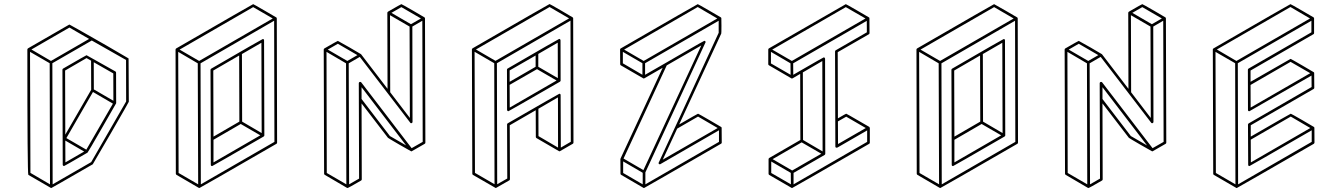

<svg xmlns="http://www.w3.org/2000/svg" viewBox="-20 -854 6632 949"><path d="M296.4 -33.2Q294.9 -33.2 293.5 -34.2Q290 -36.1 290 -40L288.6 -509.3Q288.6 -513.2 292 -515.1Q406.2 -581.1 407.7 -581.1Q409.2 -581.1 550.3 -501Q553.7 -499 553.7 -495.1L554.2 -343.8Q553.7 -343.3 553.7 -342.8Q553.7 -342.3 484.1 -221.4Q414.6 -100.6 412.6 -99.6Q298.3 -33.2 296.4 -33.2ZM302.7 -188.5 430.7 -410.2 430.2 -554.2 407.7 -566.9 301.8 -505.4ZM303.2 -51.3 396 -105 302.7 -159.2ZM406.7 -114.3 538.1 -341.8 439.5 -399.4 308.1 -171.4ZM540.5 -356 540 -491.2 443.4 -546.4 443.8 -412.1ZM233.9 75.2Q232.4 75.2 231.2 74.7Q230 74.2 120.1 10.3Q115.2 7.3 115.2 -609.4Q115.7 -613.3 118.7 -615.2Q320.8 -731.9 321.8 -732.2Q322.8 -732.4 323.7 -732.4Q325.2 -732.4 502.9 -630.9Q613.8 -566.4 614.3 -565.9Q614.7 -565.4 615.5 -564.7Q616.2 -564 616.7 -351.1Q616.7 -349.1 528.3 -196Q439.9 -43 438.5 -42Q235.4 75.2 233.9 75.2ZM227.1 57.1 225.6 -541.5 128.4 -597.7 130.4 0.5ZM231.9 -552.7 420.4 -661.6 323.2 -717.8 135.3 -609.4ZM240.2 57.1 430.7 -52.7 603.5 -352.5 603 -557.6 433.6 -653.8 238.8 -541.5Z M965.8 75.2Q963.9 75.2 963.9 74.7H962.9L852.5 10.3Q849.6 8.3 849.1 4.9L847.7 -609.4Q848.1 -612.8 851.1 -614.7Q1229.5 -833.5 1231.4 -833.5Q1232.9 -833.5 1289.1 -800.8L1345.2 -768.1H1345.7V-767.6H1346.2V-767.1H1346.7L1347.2 -766.1V-765.6Q1347.7 -763.7 1347.9 -763.7Q1348.1 -763.7 1348.1 -763.2L1349.6 -148.9Q1349.6 -145 1346.2 -143.1Q968.3 75.2 965.8 75.2ZM959.5 57.1 957.5 -541 860.8 -597.7 862.8 1ZM964.4 -552.7 1328.1 -762.7 1231.4 -818.8 867.7 -608.9ZM972.7 57.1 1336.4 -152.8 1335 -751.5 971.2 -541ZM1028.8 -33.2Q1022 -33.2 1022 -39.6L1020.5 -509.3Q1021 -512.7 1023.9 -514.6Q1276.4 -661.1 1278.8 -661.1Q1285.2 -661.1 1285.2 -654.3L1286.6 -184.1Q1286.1 -181.2 1283.2 -179.2Q1030.8 -33.2 1028.8 -33.2ZM1035.2 -178.7 1163.1 -252.9 1162.1 -579.6 1034.2 -505.4ZM1035.2 -51.3 1266.6 -185.1 1169.9 -241.2 1035.2 -163.1ZM1273.4 -196.3 1272 -642.6 1175.8 -586.9 1176.8 -252.9Z M1698.7 75.2Q1696.8 75.2 1696.3 74.7H1695.3L1585.4 10.3Q1582 8.3 1582 4.9L1580.1 -609.4Q1580.6 -612.8 1583.5 -614.7Q1647.9 -651.9 1649.9 -651.9Q1651.4 -651.9 1707.5 -619.6L1763.2 -586.9H1763.7L1765.1 -585.4L1895.5 -415L1894.5 -791Q1895 -794.4 1897.9 -796.4Q1961.9 -833.5 1963.9 -833.5Q1965.8 -833.5 2022.5 -800.8L2078.1 -768.1L2079.1 -767.1V-766.6Q2080.1 -766.6 2080.1 -765.6L2080.6 -763.7L2082.5 -148.9Q2082.5 -145 2079.1 -143.1L2015.1 -106.4L2013.2 -106H2011.7V-106.4Q2010.3 -106.4 1954.3 -138.9Q1898.4 -171.4 1897.5 -172.9L1767.1 -342.8L1768.1 32.2Q1768.1 36.1 1765.1 38.1Q1701.2 75.2 1698.7 75.2ZM2011.2 -734.4 2060.5 -762.7 1963.9 -818.8 1914.6 -790.5ZM2005.9 -271 2004.4 -722.7 1907.7 -778.8 1908.7 -397.9ZM1691.9 57.1 1690.4 -541 1593.8 -597.7 1595.2 1ZM1696.8 -552.7 1746.6 -581.5 1649.9 -637.7 1600.1 -608.9ZM1987.3 -135.3 1767.1 -422.9V-364.7L1907.2 -181.6ZM1705.6 57.1 1754.9 28.8 1753.4 -442.4Q1753.9 -449.2 1760.7 -449.2Q1763.7 -449.2 1765.6 -446.8L2014.6 -121.6L2069.3 -152.8L2067.4 -751.5L2018.1 -722.7L2019 -251.5Q2019 -247.1 2014.6 -245.1L2009.3 -245.6Q2006.8 -248 1758.3 -572.8L1703.6 -541Q1704.1 -241.7 1705.6 57.1Z M2492.7 -304.2Q2491.2 -304.2 2489.7 -305.2Q2486.3 -307.1 2486.3 -311L2485.8 -509.8Q2485.8 -513.2 2488.8 -515.1Q2741.2 -661.6 2743.7 -661.6Q2749.5 -661.6 2750.5 -654.8L2751 -455.6Q2750.5 -452.1 2747.6 -450.2Q2494.6 -304.2 2492.7 -304.2ZM2499 -449.7 2627.4 -523.9V-579.6L2499 -505.9ZM2499.5 -322.3 2731 -456.1 2634.3 -512.2 2499 -434.6ZM2737.3 -467.8 2736.8 -643.1 2640.6 -587.4V-523.9ZM2431.2 75.2 2428.7 74.7Q2428.7 74.2 2428.2 74.2L2317.4 10.3Q2314.5 8.3 2314.5 4.4L2312.5 -609.9Q2313 -613.3 2315.9 -615.2Q2694.3 -834 2696.3 -834Q2698.2 -834 2754.4 -801.3L2810.5 -768.1L2811.5 -767.6L2813 -764.2L2814.5 -149.4Q2814.5 -145.5 2811.5 -143.6L2747.1 -106.4H2743.7L2631.8 -171.4Q2628.4 -173.3 2628.4 -177.2L2627.9 -309.1L2499.5 -234.9L2500.5 32.2Q2500.5 35.6 2497.1 37.6Q2432.6 75.2 2431.2 75.2ZM2424.3 56.6 2422.9 -541.5 2325.7 -598.1 2327.6 0.5ZM2429.2 -553.2 2793 -763.2 2696.3 -819.3 2332.5 -609.4ZM2738.3 -124.5 2737.8 -372.6 2641.1 -316.4 2641.6 -181.2ZM2437.5 56.6 2487.3 28.3 2486.3 -238.8Q2486.3 -242.7 2489.7 -244.6Q2742.7 -390.6 2744.6 -390.6Q2751 -390.6 2751 -383.8L2752 -124.5L2801.3 -153.3L2799.8 -752L2436 -541.5Z M3163.6 75.2H3161.6L3050.3 10.3Q3046.9 8.3 3046.9 4.9L3046.4 -67.9L3046.9 -68.4V-69.8L3255.4 -519L3163.6 -466.3H3160.2Q3160.2 -466.8 3159.7 -466.8L3158.7 -467.3L3048.3 -531.2Q3045.4 -533.2 3045.4 -537.1L3044.9 -609.9Q3045.4 -613.3 3048.3 -614.7Q3426.8 -833.5 3428.7 -833.5Q3430.7 -833.5 3486.6 -801Q3542.5 -768.6 3543 -768.1L3543.9 -767.1Q3543.9 -766.6 3544.4 -766.6L3545.4 -764.2L3545.9 -726.6Q3545.9 -689 3544.9 -688L3336.9 -238.8Q3428.2 -292 3430.2 -292Q3432.1 -292 3488.3 -259.3L3544.9 -226.1L3545.4 -225.6Q3545.4 -225.1 3545.9 -225.1L3546.4 -224.1L3546.9 -221.2L3547.4 -148.9Q3547.4 -145.5 3543.9 -143.6Q3165.5 75.2 3163.6 75.2ZM3255.9 -64.9 3527.3 -221.2 3430.2 -277.8 3327.1 -218.3ZM3155.3 -484.4V-541.5L3058.6 -597.7V-541ZM3161.6 -552.7 3525.4 -762.7 3428.7 -819.3 3064.9 -608.9ZM3156.7 57.1V0L3060.1 -56.2V1ZM3160.2 -13.2 3446.3 -629.4 3275.4 -530.8 3062 -70.3ZM3169.9 57.1 3533.7 -152.8V-210L3242.7 -42H3239.3V-42.5H3238.8Q3234.9 -44.4 3234.9 -48.3Q3234.9 -49.8 3532.2 -691.9V-751.5L3168.5 -541.5V-484.4L3267.1 -541L3363.3 -596.7Q3459.5 -652.3 3461.4 -652.3Q3463.4 -652.3 3465.6 -650.4Q3467.8 -648.4 3467.8 -646Q3467.8 -644.5 3169.9 -2Z M3895.5 75.2H3893.6L3782.2 10.7Q3778.8 8.8 3778.8 4.9V-67.9Q3779.3 -71.3 3782.2 -73.2L3936 -162.1L3935.1 -488.8L3897.5 -466.8Q3896.5 -466.8 3896 -466.3H3892.1Q3892.1 -466.8 3891.6 -466.8H3890.6V-467.3L3780.8 -531.2Q3777.3 -533.2 3777.3 -536.6V-609.4Q3777.8 -612.8 3780.3 -614.7Q4159.2 -833.5 4160.6 -833.5Q4162.6 -833.5 4218.8 -800.8L4274.9 -768.1L4275.4 -767.6H4275.9L4276.4 -766.6Q4276.4 -766.1 4276.9 -766.1V-765.1Q4277.3 -765.1 4277.3 -763.7V-763.2Q4277.8 -763.2 4277.8 -690.4Q4277.8 -686.5 4274.4 -684.6L4120.6 -596.2L4121.6 -269Q4160.6 -292 4162.6 -292Q4164.1 -292 4220.2 -259.3Q4276.4 -226.6 4276.9 -226.6V-226.1L4278.3 -224.6L4278.8 -222.2L4279.3 -221.2V-148.9Q4279.3 -145 4275.9 -143.1Q3897.9 75.2 3895.5 75.2ZM4122.1 -142.1 4259.3 -221.2 4162.6 -277.3 4121.6 -253.9ZM3887.7 -484.4 3887.2 -541 3790.5 -597.7V-540.5ZM3894 -552.7 4257.8 -762.7 4160.6 -818.8 3796.9 -608.9ZM3889.2 57.1 3888.7 0.5 3792 -55.7V1ZM3895.5 -11.2 4039.6 -94.2 3942.4 -150.4 3798.8 -67.4ZM4045.9 -105.5 4044.4 -552.2 3948.2 -496.1 3949.2 -162.1ZM3902.3 57.1 4266.1 -152.8V-209.5L4118.7 -124.5Q4118.2 -124 4115.2 -124Q4108.9 -124 4108.9 -130.4L4107.4 -599.6Q4107.4 -603.5 4110.8 -605.5L4264.6 -694.3L4264.2 -751L3900.4 -541L3900.9 -484.4L3938 -505.9Q4049.3 -570.3 4051.3 -570.3Q4057.1 -570.3 4058.1 -563.5L4059.1 -93.8Q4058.6 -90.3 4056.2 -88.4L3902.3 0.5Z M4627.9 75.2Q4626 75.2 4626 74.7H4625L4514.6 10.3Q4511.7 8.3 4511.2 4.9L4509.8 -609.4Q4510.3 -612.8 4513.2 -614.7Q4891.6 -833.5 4893.6 -833.5Q4895 -833.5 4951.2 -800.8L5007.3 -768.1H5007.8V-767.6H5008.3V-767.1H5008.8L5009.3 -766.1V-765.6Q5009.8 -763.7 5010 -763.7Q5010.3 -763.7 5010.3 -763.2L5011.7 -148.9Q5011.7 -145 5008.3 -143.1Q4630.4 75.2 4627.9 75.2ZM4621.6 57.1 4619.6 -541 4522.9 -597.7 4524.9 1ZM4626.5 -552.7 4990.2 -762.7 4893.6 -818.8 4529.8 -608.9ZM4634.8 57.1 4998.5 -152.8 4997.1 -751.5 4633.3 -541ZM4690.9 -33.2Q4684.1 -33.2 4684.1 -39.6L4682.6 -509.3Q4683.1 -512.7 4686 -514.6Q4938.5 -661.1 4940.9 -661.1Q4947.3 -661.1 4947.3 -654.3L4948.7 -184.1Q4948.2 -181.2 4945.3 -179.2Q4692.9 -33.2 4690.9 -33.2ZM4697.3 -178.7 4825.2 -252.9 4824.2 -579.6 4696.3 -505.4ZM4697.3 -51.3 4928.7 -185.1 4832 -241.2 4697.3 -163.1ZM4935.5 -196.3 4934.1 -642.6 4837.9 -586.9 4838.9 -252.9Z M5360.8 75.2Q5358.9 75.2 5358.4 74.7H5357.4L5247.6 10.3Q5244.1 8.3 5244.1 4.9L5242.2 -609.4Q5242.7 -612.8 5245.6 -614.7Q5310.1 -651.9 5312 -651.9Q5313.5 -651.9 5369.6 -619.6L5425.3 -586.9H5425.8L5427.2 -585.4L5557.6 -415L5556.6 -791Q5557.1 -794.4 5560.1 -796.4Q5624 -833.5 5626 -833.5Q5627.9 -833.5 5684.6 -800.8L5740.2 -768.1L5741.2 -767.1V-766.6Q5742.2 -766.6 5742.2 -765.6L5742.7 -763.7L5744.6 -148.9Q5744.6 -145 5741.2 -143.1L5677.2 -106.4L5675.3 -106H5673.8V-106.4Q5672.4 -106.4 5616.5 -138.9Q5560.5 -171.4 5559.6 -172.9L5429.2 -342.8L5430.2 32.2Q5430.2 36.1 5427.2 38.1Q5363.3 75.2 5360.8 75.2ZM5673.3 -734.4 5722.7 -762.7 5626 -818.8 5576.7 -790.5ZM5668 -271 5666.5 -722.7 5569.8 -778.8 5570.8 -397.9ZM5354 57.1 5352.5 -541 5255.9 -597.7 5257.3 1ZM5358.9 -552.7 5408.7 -581.5 5312 -637.7 5262.2 -608.9ZM5649.4 -135.3 5429.2 -422.9V-364.7L5569.3 -181.6ZM5367.7 57.1 5417 28.8 5415.5 -442.4Q5416 -449.2 5422.9 -449.2Q5425.8 -449.2 5427.7 -446.8L5676.8 -121.6L5731.4 -152.8L5729.5 -751.5L5680.2 -722.7L5681.2 -251.5Q5681.2 -247.1 5676.8 -245.1L5671.4 -245.6Q5668.9 -248 5420.4 -572.8L5365.7 -541Q5366.2 -241.7 5367.7 57.1Z M6093.3 75.2H6091.3L5979.5 10.3Q5976.6 8.3 5976.6 4.9L5974.6 -609.9Q5975.1 -613.3 5978 -614.7Q6356.4 -833.5 6358.4 -833.5Q6360.4 -833.5 6416.3 -801Q6472.2 -768.6 6472.7 -768.1L6473.6 -767.1V-766.6Q6474.1 -766.6 6474.1 -766.4Q6474.1 -766.1 6474.6 -765.6L6475.1 -763.7V-690.4Q6475.1 -687 6472.2 -685.1L6161.1 -505.4V-449.7Q6357.4 -563 6358.9 -563Q6360.8 -563 6417 -530.3Q6473.1 -497.6 6473.6 -497.1Q6474.1 -497.1 6474.1 -496.6V-496.1H6474.6V-495.6H6475.1L6475.6 -492.7Q6476.1 -492.7 6476.1 -419.9Q6476.1 -416 6472.7 -414.1L6162.1 -234.9V-178.7Q6357.9 -292 6359.9 -292Q6361.8 -292 6418.5 -259.3L6474.1 -226.6L6475.1 -225.6V-225.1H6475.6L6476.1 -224.1L6476.6 -222.2L6477.1 -148.9Q6476.6 -145.5 6473.6 -143.1Q6095.2 75.2 6093.3 75.2ZM6162.6 -51.3 6456.5 -221.2 6359.9 -277.8 6162.1 -163.6ZM6161.6 -322.3 6456.1 -492.2 6358.9 -548.3 6161.1 -434.1ZM6086.4 57.1 6085 -541.5 5987.8 -597.7 5989.7 1ZM6091.3 -552.7 6455.1 -762.7 6358.4 -819.3 5994.6 -609.4ZM6099.6 57.1 6463.4 -152.8V-210Q6157.7 -33.2 6155.8 -33.2Q6149.4 -33.2 6149.4 -40L6148.4 -238.3Q6148.9 -242.2 6151.9 -244.1L6462.9 -423.8L6462.4 -480.5Q6156.7 -304.2 6155.3 -304.2Q6148.4 -304.2 6148.4 -310.5L6147.9 -509.3Q6147.9 -513.2 6151.4 -515.1L6461.9 -694.3V-751.5L6098.1 -541.5Z"/></svg>

Font: 3D Isometric
Style: Regular
Weight: 400
Designer: GGBotNet
Version: 1.10